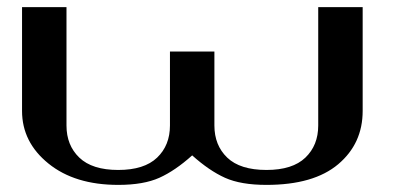

<svg xmlns="http://www.w3.org/2000/svg" viewBox="-20 -520 1123 540"><path d="M1000 -500Q1000 -500 1000 -208Q1000 -116.2 931.2 -58.1Q862.3 0 729.5 0Q657.2 0 612.8 -20Q568.4 -40 520.5 -83Q472.7 -40 428.2 -20Q383.8 0 312.5 0Q190.4 0 116.2 -60.1Q42 -120.1 42 -208V-500H167V-167Q167 -111.3 203.1 -76.7Q239.3 -42 312.5 -42Q385.7 -42 421.9 -76.7Q458 -111.3 458 -167V-375H583V-167Q583 -111.3 619.1 -76.7Q655.3 -42 729.5 -42Q802.7 -42 838.9 -76.7Q875 -111.3 875 -167V-500Z"/></svg>

Font: okolaks
Style: Bold
Weight: 600
Width: 8
Version: Version 000.6.0